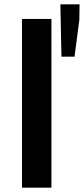

<svg xmlns="http://www.w3.org/2000/svg" viewBox="-20 -861 385 881"><path d="M81 -774H216V0H81ZM257 -841H345L344 -769L322 -601H262Z"/></svg>

Font: Nebula Sans Semibold
Style: Regular
Weight: 600
Designer: Paul D. Hunt for Adobe (as Source Sans)
Foundry: Nebula Entertainment & Broadcasting LLC
Version: Version 1.010